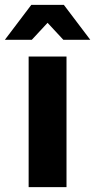

<svg xmlns="http://www.w3.org/2000/svg" viewBox="-46 -771 392 791"><path d="M72 -538H228V0H72ZM215 -607 150 -677 85 -607H-26L83 -751H217L326 -607Z"/></svg>

Font: CMG Sans
Style: Bold
Weight: 700
Designer: Julieta Ulanovsky
Foundry: Julieta Ulanovsky
Version: Version 7.200